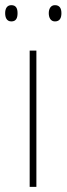

<svg xmlns="http://www.w3.org/2000/svg" viewBox="-32 -724 258 744"><path d="M-12 -673C-12 -656 -6 -641 12 -641C31 -641 36 -655 36 -673C36 -690 31 -704 12 -704C-6 -704 -12 -689 -12 -673ZM157 -673C157 -656 164 -641 181 -641C200 -641 206 -655 206 -673C206 -690 200 -704 181 -704C164 -704 157 -689 157 -673ZM109 0V-528H83V0Z"/></svg>

Font: Noto Sans Hebrew SemiCondensed Thin
Style: Regular
Weight: 100
Width: 4
Designer: Monotype Design Team
Foundry: Monotype Imaging Inc.
Version: Version 2.004